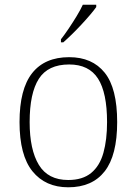

<svg xmlns="http://www.w3.org/2000/svg" viewBox="-20 -786 581 816"><path d="M270 10Q173 10 118 -58Q63 -126 63 -267Q63 -407 116.5 -475Q170 -543 274 -543Q372 -543 425 -477Q478 -411 478 -267Q478 -126 425 -58Q372 10 270 10ZM270 -21Q331 -21 367.5 -51Q404 -81 419.5 -136.5Q435 -192 435 -267Q435 -392 396.5 -452Q358 -512 274 -512Q184 -512 145 -451Q106 -390 106 -267Q106 -150 145 -85.5Q184 -21 270 -21ZM239 -619Q254 -638 271.5 -664Q289 -690 305.5 -717Q322 -744 332 -766H389V-756Q380 -743 363 -723Q346 -703 325.5 -681Q305 -659 285 -639.5Q265 -620 249 -606H239Z"/></svg>

Font: Noto Serif Khmer ExtraLight
Style: Regular
Weight: 250
Version: Version 2.003